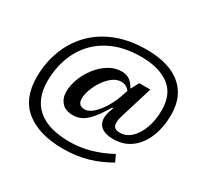

<svg xmlns="http://www.w3.org/2000/svg" viewBox="-173 -928 1303 1259"><g transform="rotate(30 479.0 -298.0)"><path d="M714.5 -156.5Q762 -156.5 799.2 -192Q836.5 -227.5 858 -287.8Q879.5 -348 879.5 -422Q879.5 -543 801.8 -600.8Q724 -658.5 591 -658.5Q473.5 -658.5 387.2 -622.5Q301 -586.5 245 -524.2Q189 -462 161.8 -381.8Q134.5 -301.5 134.5 -213.5Q134.5 -80 215.8 -10Q297 60 459 60Q535.5 60 611.2 38.8Q687 17.5 762 -23L786.5 28Q708 73.5 626 97.2Q544 121 444 121Q263.5 121 162 41.2Q60.5 -38.5 60.5 -201Q60.5 -304.5 94.2 -397.8Q128 -491 195.2 -562.8Q262.5 -634.5 363.5 -675.8Q464.5 -717 599 -717Q705.5 -717 784 -684.8Q862.5 -652.5 905.2 -587.8Q948 -523 948 -425.5Q948 -333.5 918.5 -259.2Q889 -185 832.8 -141.8Q776.5 -98.5 697 -98.5Q638 -98.5 607.2 -122.5Q576.5 -146.5 576.5 -190Q576.5 -216 588 -248L597.5 -274H589Q550 -208.5 518 -170.8Q486 -133 455.8 -117.5Q425.5 -102 390.5 -102Q333.5 -102 304.8 -133.8Q276 -165.5 276 -215Q276 -263.5 296 -315.5Q316 -367.5 350.8 -412Q385.5 -456.5 430.8 -484Q476 -511.5 527 -511.5Q563 -511.5 588.2 -493.2Q613.5 -475 630.5 -441L663 -502H747L671 -255.5Q662 -227 662 -204Q662 -178 675 -167.2Q688 -156.5 714.5 -156.5ZM386.5 -226Q386.5 -173.5 438 -173.5Q466.5 -173.5 497.5 -200Q528.5 -226.5 556.8 -271Q585 -315.5 604 -369L621 -419Q597 -451.5 556 -451.5Q524.5 -451.5 494.2 -429.2Q464 -407 439.8 -371.8Q415.5 -336.5 401 -297.8Q386.5 -259 386.5 -226Z"/></g></svg>

Font: Newsreader Caption
Style: Italic
Weight: 400
Italic angle: -17°
Designer: Hugues Gentile
Foundry: Production Type
Version: Version 1.001